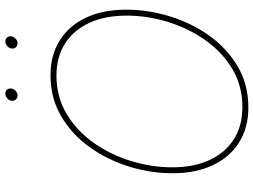

<svg xmlns="http://www.w3.org/2000/svg" viewBox="-136 -812 957 725"><g transform="rotate(-90 342.5 -449.5)"><path d="M299.8 9.8Q222.2 9.8 166.5 -25.6Q110.8 -61 80.8 -125.2Q50.8 -189.5 50.8 -275.4Q50.8 -359.9 76.4 -441.9Q102.1 -523.9 150.1 -590.6Q198.2 -657.2 266.6 -697.3Q335 -737.3 420.4 -737.3Q497.6 -737.3 553.2 -701.9Q608.9 -666.5 638.7 -602.5Q668.5 -538.6 668.5 -452.1Q668.5 -368.2 643.1 -285.9Q617.7 -203.6 569.8 -137Q522 -70.3 453.9 -30.3Q385.7 9.8 299.8 9.8ZM300.8 -12.7Q380.9 -12.7 444.6 -50.8Q508.3 -88.9 553.2 -152.6Q598.1 -216.3 622.1 -293.7Q646 -371.1 646 -450.2Q646 -530.8 618.9 -590.1Q591.8 -649.4 541 -682.1Q490.2 -714.8 419.9 -714.8Q339.4 -714.8 275.4 -676.8Q211.4 -638.7 166.3 -575Q121.1 -511.2 97.2 -433.6Q73.2 -356 73.2 -276.9Q73.2 -197.3 100.3 -137.7Q127.4 -78.1 178.5 -45.4Q229.5 -12.7 300.8 -12.7ZM343.8 -861.8Q334.5 -861.8 328.9 -868.7Q323.2 -875.5 324.7 -884.8Q326.2 -894.5 334.2 -901.1Q342.3 -907.7 351.6 -907.7Q361.3 -907.7 366.7 -901.1Q372.1 -894.5 370.6 -884.8Q369.1 -875.5 361.3 -868.7Q353.5 -861.8 343.8 -861.8ZM541 -861.8Q531.7 -861.8 526.1 -868.7Q520.5 -875.5 522 -884.8Q523.4 -894.5 531.5 -901.1Q539.6 -907.7 548.8 -907.7Q558.6 -907.7 564 -901.1Q569.3 -894.5 567.9 -884.8Q566.4 -875.5 558.6 -868.7Q550.8 -861.8 541 -861.8Z"/></g></svg>

Font: Inter Display Thin
Style: Italic
Weight: 100
Italic angle: -9.39999°
Designer: Rasmus Andersson
Foundry: rsms
Version: Version 4.000;git-a52131595